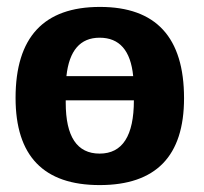

<svg xmlns="http://www.w3.org/2000/svg" viewBox="-20 -514 590 555"><path d="M25 -231Q25 -494 269 -494Q512 -494 512 -230Q512 21 268 21Q25 21 25 -231ZM170 -217Q170 -70 268 -70Q367 -70 367 -224H170ZM172 -294H365Q354 -405 268 -405Q184 -405 172 -294Z"/></svg>

Font: Coval
Style: Black
Weight: 1000
Foundry: Context Ltd
Version: Version 001.000